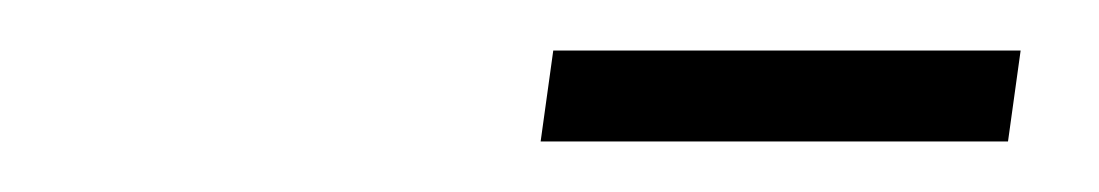

<svg xmlns="http://www.w3.org/2000/svg" viewBox="-20 -692 435 76"><path d="M379 -636H194L199 -672H384Z"/></svg>

Font: Arsenal SC
Style: Italic
Weight: 400
Italic angle: -9.10001°
Designer: Andrij Shevchenko
Foundry: Stairsfor
Version: Version 2.001; ttfautohint (v1.8.4.7-5d5b)